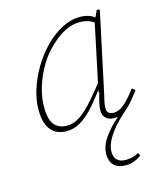

<svg xmlns="http://www.w3.org/2000/svg" viewBox="-113 -591 763 915"><g transform="rotate(-15 269.0 -134.0)"><path d="M164 12Q135 12 111.5 -0.5Q88 -13 74 -42.5Q60 -72 60 -121Q60 -170 77 -222.5Q94 -275 123.5 -324Q153 -373 191.5 -412Q230 -451 274.5 -474.5Q319 -498 365 -498Q384 -498 399.5 -494Q415 -490 427 -482.5Q439 -475 447 -464L443 -439Q425 -458 404.5 -466Q384 -474 357 -474Q324 -474 294 -460.5Q264 -447 238.5 -426.5Q213 -406 192 -383Q165 -354 141.5 -312Q118 -270 103.5 -222Q89 -174 89 -127Q89 -63 111.5 -38Q134 -13 172 -13Q207 -13 239 -35Q271 -57 306.5 -98Q342 -139 386 -195L389 -159H374Q339 -109 305 -70Q271 -31 236.5 -9.5Q202 12 164 12ZM395 242Q356 242 336.5 222Q317 202 317 168Q317 127 345.5 86.5Q374 46 414 12V-2L424 6Q415 9 408.5 9.5Q402 10 396 10Q373 10 358.5 -3.5Q344 -17 344 -41Q344 -53 346 -65Q348 -77 351.5 -91Q355 -105 361 -125L358 -129L429 -465L431 -466L452 -510L466 -507L382 -114Q378 -97 374 -79Q370 -61 370 -45Q370 -29 379 -22Q388 -15 403 -15Q430 -15 456 -37.5Q482 -60 516 -105L531 -92Q512 -67 495 -46.5Q478 -26 455 -7Q424 20 399 49Q374 78 359 107Q344 136 344 162Q344 189 358.5 203Q373 217 400 217Q418 217 434.5 213Q451 209 465 200L472 215Q456 227 436.5 234.5Q417 242 395 242Z"/></g></svg>

Font: Source Serif 4 ExtraLight
Style: Italic
Weight: 250
Italic angle: -12°
Designer: Frank Grießhammer
Foundry: Adobe Systems Incorporated
Version: Version 4.004;hotconv 1.0.116;makeotfexe 2.5.65601